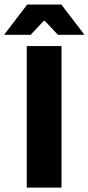

<svg xmlns="http://www.w3.org/2000/svg" viewBox="-63 -847 399 867"><path d="M214.8 -639V0H57.9V-639ZM-42.7 -692.2 59.9 -826.5H214.1L316.7 -692.2V-690H198.3L139.2 -753.2H134.8L75.7 -690H-42.7Z"/></svg>

Font: Anek Devanagari Medium
Style: Regular
Weight: 500
Designer: Kailash Malviya (Devanagari) & Yesha Goshar (Latin)
Foundry: Ek Type
Version: Version 1.003